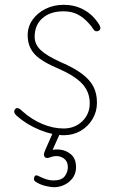

<svg xmlns="http://www.w3.org/2000/svg" viewBox="-20 -554 487 798"><path d="M387 -460Q392 -452 394 -448.5Q396 -445 397 -440Q398 -436 396 -432Q394 -428 390 -426Q386 -424 381 -424Q373 -424 367 -434Q361 -444 351 -455Q326 -483 301 -495Q276 -507 244 -507Q189 -507 156.5 -478.5Q124 -450 124 -401Q124 -370 149 -346Q174 -322 232 -296Q288 -272 321 -247Q354 -222 368.5 -193.5Q383 -165 383 -127Q383 -90 364.5 -59Q346 -28 315 -10Q284 8 246 8Q199 8 145 -14Q91 -36 49 -73Q44 -78 41.5 -82.5Q39 -87 39 -91Q39 -96 43 -100.5Q47 -105 51 -105Q56 -105 61.5 -101.5Q67 -98 74 -91Q112 -57 156.5 -38.5Q201 -20 244 -20Q291 -20 322 -50Q353 -80 353 -125Q353 -172 321.5 -206Q290 -240 218 -271Q173 -290 146 -309.5Q119 -329 107 -353Q95 -377 95 -407Q95 -443 115 -471.5Q135 -500 169 -517Q203 -534 245 -534Q289 -534 325.5 -515Q362 -496 387 -460ZM203 224Q193 224 172 219.5Q151 215 134 205Q125 200 122.5 196Q120 192 122 184Q124 176 129.5 175Q135 174 145 180Q159 187 173.5 191.5Q188 196 202 196Q236 196 249 178.5Q262 161 262 141Q262 113 239.5 101Q217 89 188 100Q181 103 174.5 102.5Q168 102 165 97Q162 92 162.5 87Q163 82 167 72L203 -10H234L195 77L189 72Q205 65 230.5 68Q256 71 276 88.5Q296 106 296 141Q296 177 268.5 200.5Q241 224 203 224Z"/></svg>

Font: Playpen Sans Thin
Style: Regular
Weight: 250
Designer: Laura Meseguer, Veronika Burian, José Scaglione
Foundry: TypeTogether
Version: Version 1.001